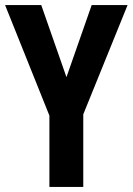

<svg xmlns="http://www.w3.org/2000/svg" viewBox="-20 -734 521 754"><path d="M174 0H307V-285L481 -714H340L241 -431L142 -714H0L174 -280Z"/></svg>

Font: Kathrein 77 Bold Condensed
Style: Regular
Weight: 700
Width: 3
Designer: Lazydogs Typefoundry, based on Open Sans by Ascender Corporation
Foundry: Lazydogs Typefoundry
Version: Version 1.003;PS 001.003;hotconv 1.0.88;makeotf.lib2.5.64775